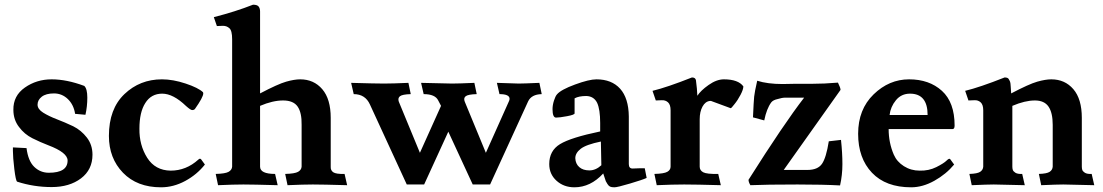

<svg xmlns="http://www.w3.org/2000/svg" viewBox="-20 -786 4699 818"><path d="M188 -50Q268 -50 268 -102Q268 -136 186 -167Q152 -180 118 -197Q84 -214 61 -245Q37 -276 37 -318Q36 -378 86 -413Q136 -448 200 -448Q264 -448 339 -420Q352 -408 352 -370Q352 -332 344 -297L300 -301Q294 -340 269 -364Q244 -388 210 -388Q176 -388 158 -374Q140 -360 140 -340Q140 -321 164 -306Q188 -291 222 -278Q256 -265 292 -248Q326 -231 350 -200Q374 -169 374 -127Q374 -63 325 -26Q276 11 200 11Q124 11 53 -12Q47 -16 41 -66Q35 -116 35 -143V-158L93 -155Q100 -100 126 -75Q152 -50 188 -50Z M599 -347Q574 -308 574 -238Q573 -168 607 -114Q641 -60 707 -59Q773 -59 825 -106Q832 -113 837 -107L853 -85Q819 -42 769 -15Q719 12 666 12Q564 12 504 -50Q444 -112 444 -207Q444 -322 510 -385Q576 -448 670 -448Q717 -448 771 -430Q825 -412 845 -393Q846 -391 846 -388Q846 -372 810 -321Q806 -317 799 -317Q792 -317 773 -334Q718 -387 671 -387Q624 -387 599 -347Z M1088 -737V-388Q1164 -428 1199 -438Q1234 -448 1259 -448Q1317 -448 1353 -406Q1389 -364 1389 -284V-76Q1388 -60 1400 -52Q1412 -44 1448 -45L1459 3Q1354 0 1313 0Q1272 0 1205 3L1195 -45Q1236 -46 1250 -54Q1264 -62 1265 -76V-254Q1266 -306 1248 -332Q1230 -358 1186 -358Q1142 -358 1088 -335V-76Q1088 -45 1152 -45L1163 3Q1058 0 1017 0Q976 0 909 3L899 -45Q940 -46 954 -54Q968 -62 969 -76V-619Q969 -656 957 -666Q946 -676 930 -676Q914 -676 904 -675L891 -713Q982 -736 1058 -766Q1076 -766 1082 -758Q1088 -750 1088 -737Z M2097 -433 2190 -430Q2210 -430 2278 -433L2288 -385Q2244 -384 2230 -354L2068 0H1994L1890 -225L1787 0H1713L1556 -341Q1536 -385 1487 -385L1476 -433Q1580 -430 1616 -430Q1652 -430 1720 -433L1730 -385Q1694 -384 1684 -376Q1674 -368 1679 -353L1769 -135L1859 -335L1847 -358Q1834 -385 1785 -385L1774 -433Q1878 -430 1906 -430Q1934 -430 2001 -433L2011 -385Q1974 -384 1964 -376Q1954 -368 1960 -353L2050 -135L2148 -354Q2151 -360 2151 -365Q2151 -385 2108 -385Z M2727 -69 2735 -28Q2718 -20 2664 -4Q2610 12 2598 12Q2585 12 2579 9Q2573 6 2568 -2Q2563 -10 2561 -14Q2559 -18 2555 -32Q2551 -44 2550 -47Q2496 12 2427 12Q2382 12 2351 -16Q2320 -44 2320 -87Q2320 -144 2366 -172Q2412 -200 2537 -226V-262Q2537 -320 2524 -348Q2510 -376 2478 -377Q2446 -377 2428 -367V-303Q2428 -297 2396 -291Q2364 -285 2349 -285Q2334 -285 2334 -321Q2334 -338 2340 -357Q2346 -376 2353 -384Q2370 -404 2430 -426Q2490 -448 2521 -448Q2586 -448 2622 -408Q2658 -368 2659 -290V-87Q2659 -68 2675 -68L2702 -69ZM2431 -112Q2432 -88 2448 -74Q2464 -60 2491 -60Q2518 -60 2542 -82L2540 -183Q2477 -170 2454 -152Q2431 -134 2431 -112Z M3064 -448Q3125 -448 3147 -418Q3147 -405 3135 -382Q3123 -359 3109 -342Q3096 -325 3093 -325L3009 -356H3005Q2985 -354 2973 -332Q2961 -310 2961 -278V-76Q2961 -60 2976 -52Q2991 -44 3040 -45L3051 3Q2945 0 2895 0Q2845 0 2778 3L2768 -45Q2809 -46 2823 -54Q2837 -62 2837 -76V-316Q2837 -340 2826 -350Q2815 -360 2799 -359Q2783 -359 2774 -358L2760 -399Q2822 -414 2928 -456Q2943 -456 2945 -444Q2947 -432 2949 -409Q2951 -386 2951 -378Q2965 -400 2999 -424Q3033 -448 3064 -448Z M3314 -428 3368 -429H3440Q3491 -429 3550 -434Q3561 -412 3561 -403L3319 -62H3420Q3464 -62 3482 -88Q3500 -114 3511 -184L3563 -190Q3569 -134 3569 -87Q3569 -40 3559 4Q3485 0 3378 0Q3243 0 3177 3Q3169 -10 3169 -20Q3320 -259 3406 -370H3398Q3390 -370 3366 -370Q3342 -370 3326 -370Q3312 -370 3293 -364Q3274 -360 3266 -350Q3246 -323 3236 -273L3188 -286Q3191 -354 3193 -374Q3195 -394 3206 -442Q3250 -428 3314 -428Z M3932 -296Q3932 -387 3857 -387Q3820 -387 3797 -359Q3774 -331 3770 -296ZM4038 -236H3766Q3766 -178 3788 -127Q3801 -97 3831 -78Q3861 -59 3898 -59Q3937 -58 3969 -74Q4001 -90 4013 -102Q4025 -114 4029 -107L4045 -85Q4011 -44 3961 -16Q3911 12 3862 12Q3754 12 3695 -50Q3636 -112 3636 -216Q3636 -320 3702 -384Q3768 -448 3853 -448Q3939 -448 3993 -399Q4047 -350 4047 -251Q4047 -236 4038 -236Z M4288 -388Q4364 -428 4399 -438Q4434 -448 4459 -448Q4517 -448 4553 -406Q4589 -364 4589 -284V-76Q4589 -68 4591 -62Q4593 -56 4602 -50Q4612 -44 4631 -45L4642 3Q4537 0 4510 0Q4483 0 4416 3L4406 -45Q4440 -46 4452 -54Q4464 -62 4465 -76V-254Q4465 -306 4447 -332Q4429 -358 4389 -358Q4347 -358 4293 -335V-76Q4293 -68 4295 -62Q4297 -56 4306 -50Q4316 -44 4335 -45L4346 3Q4241 0 4214 0Q4187 0 4120 3L4110 -45Q4144 -46 4156 -54Q4168 -62 4169 -76V-316Q4169 -340 4158 -350Q4147 -360 4131 -359Q4115 -359 4106 -358L4092 -399Q4154 -414 4260 -456Q4273 -456 4277 -450Q4281 -444 4282 -441Q4284 -437 4285 -430Q4286 -423 4286 -418Q4286 -413 4287 -403Q4288 -393 4288 -388Z"/></svg>

Font: Lusitana
Style: Bold
Weight: 700
Designer: Ana Paula Megda
Foundry: Ana Paula Megda
Version: Version 1.001; ttfautohint (v1.4.1)